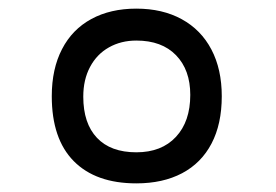

<svg xmlns="http://www.w3.org/2000/svg" viewBox="-20 -498 640 445"><path d="M100 -275Q100 -338.5 123.8 -384.2Q147.5 -430 191.8 -454Q236 -478 296 -478Q356.5 -478 401.2 -453.5Q446 -429 470 -383.2Q494 -337.5 494 -275Q494 -210.5 470.2 -165.2Q446.5 -120 402 -96.5Q357.5 -73 296 -73Q202 -73 151 -124.5Q100 -176 100 -275ZM421 -278Q421 -336 388 -370Q355 -404 296 -404Q260.5 -404 232.5 -388.2Q204.5 -372.5 188.8 -343Q173 -313.5 173 -274Q173 -212 204.8 -178.5Q236.5 -145 296 -145Q354.5 -145 387.8 -180.8Q421 -216.5 421 -278Z"/></svg>

Font: JuliaMono
Style: Regular
Weight: 400
Monospace: yes
Designer: cormullion
Foundry: corm
Version: Version 0.055; ttfautohint (v1.8.4)